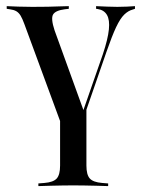

<svg xmlns="http://www.w3.org/2000/svg" viewBox="-20 -435 473 641"><path d="M224.2 183.9Q204.8 183.9 186.3 184.3Q167.7 184.7 148.8 185.1Q129.8 185.5 108.1 186.3V177.4L128.2 175.8Q158.1 173.4 169.4 160.9Q180.6 148.4 180.6 117.7V-104.8L238.7 0.8L268.5 -81.5V117.7Q268.5 148.4 279.8 160.9Q291.1 173.4 321 175.8L341.1 177.4V186.3Q320.2 185.5 300.8 185.1Q281.5 184.7 262.9 184.3Q244.4 183.9 224.2 183.9ZM211.3 52.4 61.3 -354.8Q54.8 -372.6 48.8 -382.7Q42.7 -392.7 34.3 -397.6Q25.8 -402.4 12.9 -404L2.4 -405.6V-414.5Q19.4 -413.7 41.1 -412.9Q62.9 -412.1 86.3 -412.1H89.5H91.1Q116.9 -412.1 139.5 -412.5Q162.1 -412.9 179.8 -413.7Q197.6 -414.5 209.7 -414.5V-405.6L196 -404Q165.3 -400 157.3 -386.7Q149.2 -373.4 162.1 -333.9L260.5 -62.1L253.2 -52.4L323.4 -254Q340.3 -304.8 343.5 -336.7Q346.8 -368.5 337.1 -385.1Q327.4 -401.6 306.5 -404.8L300.8 -405.6V-414.5Q318.5 -413.7 337.5 -412.9Q356.5 -412.1 371.8 -412.1Q390.3 -412.1 404.4 -412.9Q418.5 -413.7 430.6 -414.5V-405.6L423.4 -403.2Q408.1 -399.2 394.8 -386.3Q381.5 -373.4 367.7 -344.4Q354 -315.3 335.5 -262.1L226.6 52.4Z"/></svg>

Font: Playfair 144pt SemiCondensed Medium
Style: Regular
Weight: 500
Width: 4
Designer: Claus Eggers Sørensen
Foundry: Claus Eggers Sørensen
Version: Version 2.203